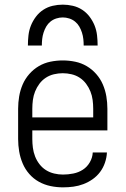

<svg xmlns="http://www.w3.org/2000/svg" viewBox="-20 -798 540 826"><path d="M251 8Q224 8 197.5 2.5Q171 -3 147.5 -16Q124 -29 106 -49.5Q88 -70 77.5 -95Q67 -120 62.5 -146.5Q58 -173 58 -200V-330Q58 -357 62.5 -383.5Q67 -410 77.5 -434.5Q88 -459 106 -479.5Q124 -500 147 -513.5Q170 -527 196.5 -532.5Q223 -538 250 -538Q277 -538 303.5 -532.5Q330 -527 353 -513.5Q376 -500 394 -479.5Q412 -459 422.5 -434.5Q433 -410 437.5 -383.5Q442 -357 442 -330V-237H119V-200Q119 -181 121.5 -162Q124 -143 131 -125Q138 -107 150 -91.5Q162 -76 178 -66Q194 -56 213 -51.5Q232 -47 251 -47Q273 -47 295.5 -51.5Q318 -56 336.5 -68Q355 -80 366.5 -100Q378 -120 379 -142H440Q439 -120 431.5 -98Q424 -76 410.5 -58Q397 -40 378.5 -27Q360 -14 339 -6Q318 2 296 5Q274 8 251 8ZM381 -293V-330Q381 -349 378.5 -368Q376 -387 369 -404.5Q362 -422 350.5 -437.5Q339 -453 323 -463.5Q307 -474 288 -478.5Q269 -483 250 -483Q231 -483 212 -478.5Q193 -474 177 -463.5Q161 -453 149.5 -437.5Q138 -422 131 -404.5Q124 -387 121.5 -368Q119 -349 119 -330V-293ZM100 -602Q100 -624 102.5 -646Q105 -668 113 -688Q121 -708 134.5 -726Q148 -744 166.5 -756Q185 -768 206.5 -773Q228 -778 250 -778Q272 -778 293.5 -773Q315 -768 333.5 -756Q352 -744 365.5 -726Q379 -708 387 -688Q395 -668 397.5 -646Q400 -624 400 -602H340Q340 -616 338.5 -630Q337 -644 332.5 -658Q328 -672 321 -684Q314 -696 303 -705Q292 -714 278 -718.5Q264 -723 250 -723Q236 -723 222 -718.5Q208 -714 197 -705Q186 -696 179 -684Q172 -672 167.5 -658Q163 -644 161.5 -630Q160 -616 160 -602Z"/></svg>

Font: Iosevka Term Light
Style: Regular
Weight: 300
Monospace: yes
Designer: Belleve Invis
Foundry: Belleve Invis
Version: Version 9.0.1; ttfautohint (v1.8.3)